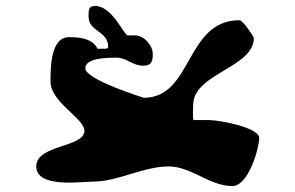

<svg xmlns="http://www.w3.org/2000/svg" viewBox="-20 -739 993 646"><path d="M308 -575C291 -614 233 -614 212 -614C148 -614 150 -503 150 -464C150 -395 264 -341 264 -299C264 -242 102 -253 102 -179C102 -105 254 -128 294 -128C377 -128 461 -179 548 -179C623 -179 685 -113 762 -113C815 -113 852 -238 852 -275C852 -310 718 -335 684 -335H632C627 -335 630 -385 630 -386C630 -492 834 -511 834 -611C834 -616 797 -671 786 -671C603 -671 629 -410 464 -410C464 -410 267 -471 267 -509C267 -545 343 -545 372 -545C407 -545 425 -518 462 -518C492 -518 494 -536 494 -557C494 -586 465 -620 434 -620H410C397 -620 358 -719 300 -719C277 -719 278 -705 278 -683C278 -632 344 -636 344 -581C344 -574 333 -575 326 -575Z"/></svg>

Font: CISF Camouflage Kit
Style: Regular
Weight: 400
Designer: Robert Jablonski, Jasper
Foundry: Cannot Into Space Fonts
Version: Version 1.27